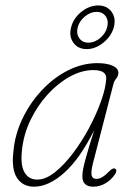

<svg xmlns="http://www.w3.org/2000/svg" viewBox="-20 -677 493 704"><path d="M320.5 -77Q313 -47 316 -34Q319 -21 333.5 -21Q354 -21 380 -48.5Q394.5 -63 402 -58.5Q411 -52.5 402 -38.5Q389.5 -19 368.2 -5.8Q347 7.5 322 7.5Q282 7.5 282 -31Q282 -42.5 285.2 -59.2Q288.5 -76 297.8 -108.8Q307 -141.5 325.5 -200Q273.5 -95.5 216 -44Q158.5 7.5 105 7.5Q64 7.5 42.8 -24Q21.5 -55.5 29 -120.5Q34.5 -184 62.5 -242.2Q90.5 -300.5 133.8 -346.5Q177 -392.5 229.5 -419Q282 -445.5 337 -445.5Q371 -445.5 392.5 -436.2Q414 -427 414 -410Q414 -398.5 406 -388.8Q398 -379 395.5 -367.5ZM60.5 -126Q54.5 -71 70 -44.8Q85.5 -18.5 116.5 -18.5Q147.5 -18.5 181.5 -45.5Q215.5 -72.5 248.2 -116Q281 -159.5 307.8 -210Q334.5 -260.5 351.2 -308Q368 -355.5 369.5 -389.5Q370.5 -420 322 -420Q280 -420 236.5 -396.2Q193 -372.5 155.2 -331.2Q117.5 -290 92 -237.2Q66.5 -184.5 60.5 -126ZM298 -497Q265.5 -497 248.8 -520.8Q232 -544.5 241 -577.5Q249 -610 278.2 -633.5Q307.5 -657 340 -657Q372.5 -657 389.2 -633.5Q406 -610 397.5 -577.5Q388.5 -544.5 359.2 -520.8Q330 -497 298 -497ZM334 -633.5Q312 -633.5 291.8 -617Q271.5 -600.5 265 -577.5Q259 -554 270.5 -537.2Q282 -520.5 304 -520.5Q326.5 -520.5 346.8 -537.2Q367 -554 373 -577.5Q379 -600.5 367.8 -617Q356.5 -633.5 334 -633.5Z"/></svg>

Font: Fraunces 72pt SuperSoft Thin
Style: Italic
Weight: 100
Italic angle: -16°
Version: Version 1.000;[b76b70a41]